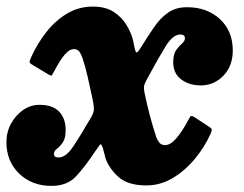

<svg xmlns="http://www.w3.org/2000/svg" viewBox="-68 -560 759 598"><path d="M-48 -117Q-48 -149 -33.5 -175.2Q-19 -201.5 4.2 -217.5Q27.5 -233.5 55 -233.5Q96.5 -233.5 116.5 -212Q136.5 -190.5 136.5 -155Q136.5 -129 127.5 -116.2Q118.5 -103.5 109.2 -96.5Q100 -89.5 100 -80.5Q100 -69.5 114.5 -69.5Q137 -69.5 159.5 -103Q182 -136.5 216 -195Q224.5 -210 224.5 -220.2Q224.5 -230.5 220.5 -250.5Q213 -286.5 205 -321Q197 -355.5 188.5 -380.5Q186 -388.5 180 -397.8Q174 -407 162.5 -407Q148 -407 133.2 -389.5Q118.5 -372 101.5 -339.5Q96 -329 93.8 -325.8Q91.5 -322.5 81.5 -329L33 -358Q23 -364 24 -368.5Q25 -373 30 -384Q48.5 -424.5 76.2 -460Q104 -495.5 140.5 -517.5Q177 -539.5 221.5 -539.5Q260.5 -539.5 286 -523Q311.5 -506.5 326 -482.2Q340.5 -458 346.5 -434Q347.5 -430.5 348.8 -423.2Q350 -416 351 -411.5Q354.5 -394.5 358.8 -397Q363 -399.5 370 -411Q391.5 -445.5 411 -474.2Q430.5 -503 454.8 -520.2Q479 -537.5 514.5 -537.5Q577 -537.5 617 -500.5Q657 -463.5 657 -403Q657 -354.5 627.8 -324.2Q598.5 -294 557.5 -294Q521 -294 496.2 -312.8Q471.5 -331.5 471.5 -366Q471.5 -391.5 480.8 -404.2Q490 -417 499 -424.5Q508 -432 508 -441Q508 -452.5 493.5 -452.5Q470.5 -452.5 448 -416Q425.5 -379.5 392.5 -318.5Q385 -304.5 381.8 -296.5Q378.5 -288.5 382.5 -269.5Q390 -233 399 -199.2Q408 -165.5 419 -132Q422 -124 428.2 -116Q434.5 -108 446 -108Q462.5 -108 480.2 -128.2Q498 -148.5 514.5 -179Q521.5 -191.5 524.5 -196.8Q527.5 -202 540 -193.5L579 -168Q589 -162 591 -158.5Q593 -155 587.5 -142.5Q569 -101.5 538.5 -64.8Q508 -28 469.5 -5.2Q431 17.5 388.5 17.5Q331 17.5 302 -8Q273 -33.5 261 -66Q258.5 -75 257 -81.2Q255.5 -87.5 252.5 -98.5Q247 -114 243.8 -110Q240.5 -106 229 -89.5Q196 -39.5 168.2 -10.2Q140.5 19 92.5 19Q31 19 -8.5 -19.5Q-48 -58 -48 -117Z"/></svg>

Font: Besley* Heavy
Style: Italic
Weight: 800
Italic angle: -13°
Designer: Owen Earl
Foundry: indestructible type*
Version: Version 3.000; ttfautohint (v1.8.3)